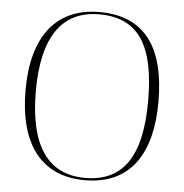

<svg xmlns="http://www.w3.org/2000/svg" viewBox="-52 -776 803 836"><g transform="rotate(5 349.0 -357.5)"><path d="M349 10C551 10 639 -135 639 -358C639 -588 553 -725 350 -725C157 -725 58 -589 58 -359C58 -128 154 10 349 10ZM349 0C184 0 103 -124 103 -358C103 -592 184 -715 350 -715C526 -715 594 -592 594 -358C594 -125 522 0 349 0Z"/></g></svg>

Font: Noto Serif Display ExtraLight
Style: Regular
Weight: 200
Designer: Monotype Design Team
Foundry: Monotype Imaging Inc.
Version: Version 2.009